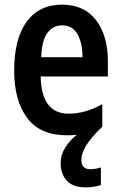

<svg xmlns="http://www.w3.org/2000/svg" viewBox="-20 -572 521 826"><path d="M330 115Q330 156 369 156Q381 156 394 153.5Q407 151 414 148V224Q385 234 348 234Q294 234 267.5 205.5Q241 177 241 129Q241 93 261.5 61.5Q282 30 310 8Q290 10 267 10Q153 10 97 -64.5Q41 -139 41 -268Q41 -406 95 -479Q149 -552 247 -552Q342 -552 393 -485.5Q444 -419 444 -309V-243H155Q158 -83 275 -83Q348 -83 420 -124V-27Q372 19 351 53.5Q330 88 330 115ZM247 -463Q208 -463 184 -430.5Q160 -398 157 -326H335Q335 -386 313.5 -424.5Q292 -463 247 -463Z"/></svg>

Font: Noto Sans Sinhala Condensed SemiBold
Style: Regular
Weight: 600
Width: 3
Designer: Jelle Bosma - Monotype Design Team
Foundry: Monotype Imaging Inc.
Version: Version 2.006; ttfautohint (v1.8.4.7-5d5b)